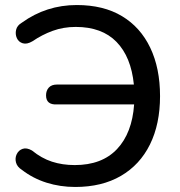

<svg xmlns="http://www.w3.org/2000/svg" viewBox="-20 -734 715 763"><path d="M279 9Q219 9 165 -8Q111 -25 67 -59Q48 -71 43.5 -88.5Q39 -106 46.5 -121.5Q54 -137 70 -142.5Q86 -148 107 -136Q145 -105 186.5 -91.5Q228 -78 277 -78Q385 -78 445 -141.5Q505 -205 513 -319H206Q163 -317 163 -355Q163 -374 174 -386Q185 -398 206 -398H512Q501 -508 443 -567.5Q385 -627 281 -627Q232 -627 189.5 -611.5Q147 -596 109 -570Q87 -557 70.5 -562Q54 -567 47 -582.5Q40 -598 44 -615.5Q48 -633 67 -644Q164 -714 285 -714Q391 -714 464.5 -670Q538 -626 577 -544.5Q616 -463 616 -352Q616 -241 576 -160Q536 -79 460.5 -35Q385 9 279 9Z"/></svg>

Font: Chiron GoRound TC
Style: Regular
Weight: 400
Designer: Ryoko NISHIZUKA 西塚涼子 (kana, bopomofo & ideographs); Paul D. Hunt (Latin, Greek & Cyrillic); Sandoll Communications 산돌커뮤니
Foundry: Adobe
Version: Version 1.000;hotconv 1.1.1;makeotfexe 2.6.0